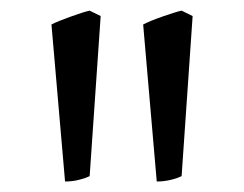

<svg xmlns="http://www.w3.org/2000/svg" viewBox="-20 -743 465 366"><path d="M150.9 -407.2Q147 -405.3 141.4 -403.3Q135.7 -401.4 129.4 -399.9Q123 -398.4 116.5 -397.7Q109.9 -397 104 -397L78.1 -696.3Q83.5 -699.2 93.8 -703.4Q104 -707.5 115 -711.4Q126 -715.3 135.7 -718.5Q145.5 -721.7 150.9 -722.7L171.9 -712.4ZM326.2 -407.2Q322.3 -405.3 316.7 -403.3Q311 -401.4 304.4 -399.9Q297.9 -398.4 291.3 -397.7Q284.7 -397 278.8 -397L252.9 -696.3Q258.3 -699.2 268.3 -703.4Q278.3 -707.5 289.6 -711.4Q300.8 -715.3 310.8 -718.5Q320.8 -721.7 326.2 -722.7L347.2 -712.4Z"/></svg>

Font: Gentium Plus Am
Style: Regular
Weight: 400
Designer: J. Victor Gaultney, Annie Olsen, Iska Routamaa, Becca Hirsbrunner
Foundry: SIL International
Version: Version 5.000